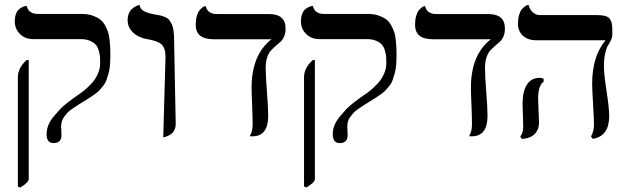

<svg xmlns="http://www.w3.org/2000/svg" viewBox="-20 -580 2675 819"><path d="M66.4 219.7 56.2 215.8V-251Q56.2 -291 94.2 -324.2H102.5V183.6Q102.5 198.2 66.4 219.7ZM240.7 -38.1Q240.7 -35.6 241.5 -23.4Q242.2 -11.2 242.2 -3.4Q242.2 30.3 208.5 30.3Q178.7 30.3 178.7 -7.8Q178.7 -26.4 186 -45.2Q193.4 -64 208 -81.8Q222.7 -99.6 235.4 -113.3Q248 -127 268.3 -142.3Q288.6 -157.7 296.6 -163.6Q304.7 -169.4 320.3 -180.2Q328.6 -185.5 339.8 -194.8Q351.1 -204.1 367.9 -221.2Q384.8 -238.3 396 -262Q407.2 -285.6 407.2 -309.6Q407.2 -326.7 406.5 -337.6Q405.8 -348.6 401.1 -364.5Q396.5 -380.4 388.2 -389.6Q379.9 -398.9 363.8 -406Q347.7 -413.1 324.7 -413.1H122.1Q87.4 -413.1 65.2 -435.1Q43 -457 43 -488.3Q43 -506.8 48.1 -520.3Q53.2 -533.7 60.8 -540Q68.4 -546.4 75.9 -550Q83.5 -553.7 88.9 -554.2L93.8 -554.7Q101.6 -520.5 142.6 -520.5H329.1Q354 -520.5 373.5 -513.9Q393.1 -507.3 405.8 -498Q418.5 -488.8 427.5 -472.7Q436.5 -456.5 440.9 -443.1Q445.3 -429.7 447.5 -409.2Q449.7 -388.7 450.2 -376.2Q450.7 -363.8 450.7 -344.2Q450.7 -320.8 449 -301.3Q447.3 -281.7 442.6 -265.6Q438 -249.5 433.8 -237.5Q429.7 -225.6 420.4 -214.1Q411.1 -202.6 404.8 -195.6Q398.4 -188.5 385 -178.7Q371.6 -168.9 363.3 -163.8Q355 -158.7 337.9 -147.9Q318.8 -136.2 310.1 -130.6Q301.3 -125 287.4 -115.2Q273.4 -105.5 267.1 -98.4Q260.7 -91.3 253.4 -81.5Q246.1 -71.8 243.4 -61Q240.7 -50.3 240.7 -38.1Z M676.3 5.9 686 -336.4Q686 -376 668.5 -391.1Q650.9 -406.2 607.9 -413.1Q570.3 -419.4 547.4 -441.4Q524.4 -463.4 524.4 -494.1Q524.4 -509.8 529.5 -522.2Q534.7 -534.7 542.2 -541.3Q549.8 -547.9 557.4 -552.2Q564.9 -556.6 570.3 -557.6L575.2 -559.1Q576.7 -548.8 583 -541.3Q589.4 -533.7 600.3 -529.3Q611.3 -524.9 618.4 -522.9Q625.5 -521 637.2 -519Q654.8 -516.1 663.1 -514.2Q671.4 -512.2 683.3 -507.6Q695.3 -502.9 700.9 -495.8Q706.5 -488.8 712.4 -477.1Q718.3 -465.3 720.5 -447.8Q722.7 -430.2 722.7 -406.2L729.5 -51.3Q729.5 -37.1 724.1 -25.9Q718.8 -14.6 710.9 -9Q703.1 -3.4 695.1 0.2Q687 3.9 681.6 4.9Z M1113.3 -291Q1113.3 -256.3 1118.7 -188.2Q1124 -120.1 1124 -85.4Q1124 1.5 1056.6 1.5Q1053.7 1.5 1049.8 1.2Q1045.9 1 1044.9 1Q1057.6 -17.6 1057.6 -49.3Q1057.6 -83 1055.4 -133.8Q1053.2 -184.6 1053.2 -206.5Q1053.2 -346.2 1138.2 -412.6H890.6Q814.9 -412.6 814.9 -474.1Q814.9 -495.1 819.3 -511Q823.7 -526.9 830.1 -534.7Q836.4 -542.5 842.5 -547.4Q848.6 -552.2 853 -553.2L857.4 -554.2Q865.2 -520 906.2 -520H1127.9Q1198.2 -520 1198.2 -458Q1198.2 -438.5 1191.9 -424.1Q1185.5 -409.7 1176.3 -401.6Q1167 -393.6 1155.8 -383.8Q1144.5 -374 1135.3 -364Q1126 -354 1119.6 -335.2Q1113.3 -316.4 1113.3 -291Z M1287.1 219.7 1276.9 215.8V-251Q1276.9 -291 1314.9 -324.2H1323.2V183.6Q1323.2 198.2 1287.1 219.7ZM1461.4 -38.1Q1461.4 -35.6 1462.2 -23.4Q1462.9 -11.2 1462.9 -3.4Q1462.9 30.3 1429.2 30.3Q1399.4 30.3 1399.4 -7.8Q1399.4 -26.4 1406.7 -45.2Q1414.1 -64 1428.7 -81.8Q1443.4 -99.6 1456.1 -113.3Q1468.8 -127 1489 -142.3Q1509.3 -157.7 1517.3 -163.6Q1525.4 -169.4 1541 -180.2Q1549.3 -185.5 1560.5 -194.8Q1571.8 -204.1 1588.6 -221.2Q1605.5 -238.3 1616.7 -262Q1627.9 -285.6 1627.9 -309.6Q1627.9 -326.7 1627.2 -337.6Q1626.5 -348.6 1621.8 -364.5Q1617.2 -380.4 1608.9 -389.6Q1600.6 -398.9 1584.5 -406Q1568.4 -413.1 1545.4 -413.1H1342.8Q1308.1 -413.1 1285.9 -435.1Q1263.7 -457 1263.7 -488.3Q1263.7 -506.8 1268.8 -520.3Q1273.9 -533.7 1281.5 -540Q1289.1 -546.4 1296.6 -550Q1304.2 -553.7 1309.6 -554.2L1314.5 -554.7Q1322.3 -520.5 1363.3 -520.5H1549.8Q1574.7 -520.5 1594.2 -513.9Q1613.8 -507.3 1626.5 -498Q1639.2 -488.8 1648.2 -472.7Q1657.2 -456.5 1661.6 -443.1Q1666 -429.7 1668.2 -409.2Q1670.4 -388.7 1670.9 -376.2Q1671.4 -363.8 1671.4 -344.2Q1671.4 -320.8 1669.7 -301.3Q1668 -281.7 1663.3 -265.6Q1658.7 -249.5 1654.5 -237.5Q1650.4 -225.6 1641.1 -214.1Q1631.8 -202.6 1625.5 -195.6Q1619.1 -188.5 1605.7 -178.7Q1592.3 -168.9 1584 -163.8Q1575.7 -158.7 1558.6 -147.9Q1539.6 -136.2 1530.8 -130.6Q1522 -125 1508.1 -115.2Q1494.1 -105.5 1487.8 -98.4Q1481.4 -91.3 1474.1 -81.5Q1466.8 -71.8 1464.1 -61Q1461.4 -50.3 1461.4 -38.1Z M2048.8 -291Q2048.8 -256.3 2054.2 -188.2Q2059.6 -120.1 2059.6 -85.4Q2059.6 1.5 1992.2 1.5Q1989.3 1.5 1985.4 1.2Q1981.4 1 1980.5 1Q1993.2 -17.6 1993.2 -49.3Q1993.2 -83 1991 -133.8Q1988.8 -184.6 1988.8 -206.5Q1988.8 -346.2 2073.7 -412.6H1826.2Q1750.5 -412.6 1750.5 -474.1Q1750.5 -495.1 1754.9 -511Q1759.3 -526.9 1765.6 -534.7Q1772 -542.5 1778.1 -547.4Q1784.2 -552.2 1788.6 -553.2L1793 -554.2Q1800.8 -520 1841.8 -520H2063.5Q2133.8 -520 2133.8 -458Q2133.8 -438.5 2127.4 -424.1Q2121.1 -409.7 2111.8 -401.6Q2102.5 -393.6 2091.3 -383.8Q2080.1 -374 2070.8 -364Q2061.5 -354 2055.2 -335.2Q2048.8 -316.4 2048.8 -291Z M2275.4 -158.7Q2275.4 -149.4 2277.3 -108.6Q2279.3 -67.9 2279.3 -58.1Q2279.3 -27.3 2260.5 -8.3Q2241.7 10.7 2206.1 12.7L2199.2 2Q2211.9 -11.7 2211.9 -40.5Q2211.9 -49.8 2210.4 -89.1Q2209 -128.4 2209 -137.7Q2209 -189.5 2227.5 -218.8Q2246.1 -248 2282.2 -248Q2292 -248 2298.8 -244.1V-231Q2275.4 -215.8 2275.4 -158.7ZM2556.2 -296.4Q2556.2 -263.7 2567.4 -190.9Q2578.6 -118.2 2578.6 -85.4Q2578.6 1 2508.8 12.2L2501 2Q2513.7 -19.5 2513.7 -49.3Q2513.7 -70.3 2509.8 -136Q2505.9 -201.7 2505.9 -222.7Q2505.9 -339.8 2563 -408.2H2268.1Q2231.4 -408.2 2210.4 -427.7Q2189.5 -447.3 2189.5 -478.5Q2189.5 -499.5 2194.1 -515.6Q2198.7 -531.7 2205.3 -539.6Q2211.9 -547.4 2218.5 -552.2Q2225.1 -557.1 2229.5 -558.6L2234.4 -559.6Q2238.8 -541 2252 -528.3Q2265.1 -515.6 2283.2 -515.6H2528.8Q2566.4 -515.6 2579.1 -502Q2591.8 -488.3 2591.8 -457.5V-433.6Q2591.8 -420.9 2586.2 -408.9Q2580.6 -397 2574 -387.2Q2567.4 -377.4 2561.8 -353.8Q2556.2 -330.1 2556.2 -296.4Z"/></svg>

Font: Libertinage
Style: f
Weight: 400
Designer: OSP
Foundry: OSP
Version: Version 1.0; 2008; OFL relea